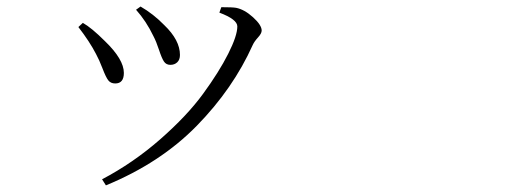

<svg xmlns="http://www.w3.org/2000/svg" viewBox="-20 -516 1540 585"><path d="M447.3 -406.2Q425.8 -451.2 394.5 -486.3L408.2 -496.1Q447.3 -473.6 480.5 -439.5Q528.3 -393.6 528.3 -348.6Q528.3 -334 520 -326.2Q511.7 -318.4 499 -318.4Q486.3 -318.4 479.5 -328.6Q472.7 -338.9 464.4 -364.3Q456.1 -389.6 447.3 -406.2ZM750 -378.9Q690.4 -246.1 579.6 -132.8Q468.8 -19.5 302.7 48.8L291 30.3Q385.7 -19.5 467.8 -91.3Q549.8 -163.1 598.6 -230Q647.5 -296.9 675.3 -352.1Q703.1 -407.2 703.1 -435.5Q703.1 -457 648.4 -477.5L654.3 -494.1Q688.5 -494.1 699.2 -492.2Q724.6 -487.3 751 -463.4Q777.3 -439.5 777.3 -422.9Q777.3 -414.1 766.1 -401.9Q754.9 -389.6 750 -378.9ZM272.5 -351.6Q252.9 -389.6 218.8 -433.6L232.4 -446.3Q258.8 -431.6 299.8 -390.6Q357.4 -335 357.4 -293.9Q357.4 -261.7 331.1 -261.7Q317.4 -261.7 310.1 -271Q302.7 -280.3 292.5 -307.1Q282.2 -334 272.5 -351.6Z"/></svg>

Font: Bpmf Zihi Serif Light
Style: Light
Weight: 300
Foundry: But Ko
Version: Version 1.320